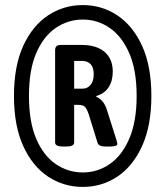

<svg xmlns="http://www.w3.org/2000/svg" viewBox="-20 -729 631 756"><path d="M306 7Q231 7 169.5 -33.5Q108 -74 71.5 -154Q35 -234 35 -351Q35 -469 71.5 -548.5Q108 -628 169.5 -668.5Q231 -709 306 -709Q381 -709 442 -668.5Q503 -628 539.5 -548.5Q576 -469 576 -351Q576 -234 539.5 -154Q503 -74 442 -33.5Q381 7 306 7ZM306 -50Q364 -50 412 -83Q460 -116 489 -183Q518 -250 518 -351Q518 -453 489 -519.5Q460 -586 412 -619Q364 -652 306 -652Q248 -652 199.5 -619Q151 -586 122.5 -519.5Q94 -453 94 -351Q94 -250 122.5 -183Q151 -116 199.5 -83Q248 -50 306 -50ZM228 -152Q197 -152 197 -168V-531Q197 -552 218 -552H302Q360 -552 392 -524.5Q424 -497 424 -447Q424 -410 407.5 -385Q391 -360 359 -351V-348Q390 -335 402 -293L440 -173Q442 -165 442 -162Q442 -152 412 -152H395Q384 -152 375.5 -155Q367 -158 364 -167L329 -280Q321 -303 313 -309.5Q305 -316 290 -316H272V-168Q272 -152 241 -152ZM272 -380H306Q324 -380 336.5 -394.5Q349 -409 349 -437Q349 -463 337 -476Q325 -489 305 -489H272Z"/></svg>

Font: Asap Condensed Condensed SemiBold
Style: Italic
Weight: 600
Width: 3
Italic angle: -6°
Designer: Pablo Cosgaya
Foundry: Omnibus-Type
Version: Version 3.001; ttfautohint (v1.8.4.7-5d5b)